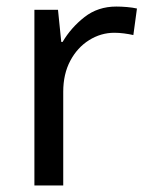

<svg xmlns="http://www.w3.org/2000/svg" viewBox="-20 -566 453 586"><path d="M335 -546Q350 -546 367.5 -544.5Q385 -543 398 -540L387 -459Q374 -462 358.5 -464Q343 -466 329 -466Q288 -466 252 -443.5Q216 -421 194.5 -380.5Q173 -340 173 -286V0H85V-536H157L167 -438H171Q197 -482 238 -514Q279 -546 335 -546Z"/></svg>

Font: Noto Sans Lao
Style: Regular
Weight: 400
Designer: Monotype Design Team
Foundry: Monotype Imaging Inc.
Version: Version 2.003; ttfautohint (v1.8.4.7-5d5b)